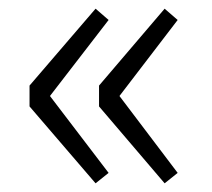

<svg xmlns="http://www.w3.org/2000/svg" viewBox="-20 -500 489 442"><path d="M200 -78 48 -255V-303L200 -480L230 -454L95 -279L230 -102ZM359 -78 208 -255V-303L359 -480L389 -454L255 -279L389 -102Z"/></svg>

Font: Noto Sans JP Thin Light
Style: Regular
Weight: 300
Version: Version 2.004-H2;hotconv 1.0.118;makeotfexe 2.5.65603